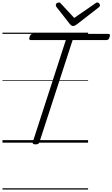

<svg xmlns="http://www.w3.org/2000/svg" viewBox="-20 -1153 909 1552"><path d="M266 14Q239 14 245 -5L512 -829H231Q220 -829 217.5 -835Q215 -841 219 -855Q224 -869 230 -874Q236 -879 247 -879H854Q866 -879 868 -873Q870 -867 866 -854Q862 -840 856 -834.5Q850 -829 839 -829H567L299 -5Q296 5 289 9.5Q282 14 266 14ZM766 -1133Q775 -1133 781.5 -1125.5Q788 -1118 788 -1111Q788 -1105 786 -1101.5Q784 -1098 779 -1094L601 -956Q592 -949 585 -946Q578 -943 570 -943Q563 -943 557.5 -946.5Q552 -950 546 -957L436 -1097Q434 -1101 432.5 -1105Q431 -1109 431 -1113Q431 -1122 440 -1127.5Q449 -1133 456 -1133Q463 -1133 466.5 -1130Q470 -1127 474 -1122L580 -1008L745 -1122Q753 -1127 756.5 -1130Q760 -1133 766 -1133ZM0 369H692V379H0ZM0 -20H692V0H0ZM0 -505H692V-500H0ZM0 -889H692V-879H0Z"/></svg>

Font: Playwrite HR Guides
Style: Regular
Weight: 400
Designer: Veronika Burian, José Scaglione
Foundry: TypeTogether
Version: Version 1.003